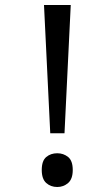

<svg xmlns="http://www.w3.org/2000/svg" viewBox="-20 -734 423 768"><path d="M181 -201 156 -714H263L238 -201ZM147 -54Q147 -91 165 -106Q183 -121 209 -121Q234 -121 252.5 -106Q271 -91 271 -54Q271 -18 252.5 -2Q234 14 209 14Q183 14 165 -2Q147 -18 147 -54Z"/></svg>

Font: utamil05
Style: Book
Weight: 400
Designer: Jelle Bosma - Monotype Design Team
Foundry: Monotype Imaging Inc.
Version: Version 2.003